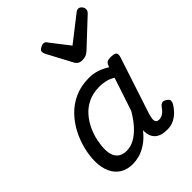

<svg xmlns="http://www.w3.org/2000/svg" viewBox="-241 -974 1117 1117"><g transform="rotate(-45 317.0 -415.5)"><path d="M190 17Q144 17 111.5 -3Q79 -23 61.5 -61Q44 -99 44 -151Q44 -195 56 -245Q68 -295 92.5 -343.5Q117 -392 155 -432Q193 -472 245 -495.5Q297 -519 364 -519Q399 -519 431 -508Q463 -497 490 -479L491 -483Q498 -503 507.5 -509Q517 -515 536 -515Q568 -515 576 -505.5Q584 -496 578 -476L461 -119Q458 -108 455.5 -93.5Q453 -79 458 -68.5Q463 -58 481 -58Q496 -58 508.5 -65.5Q521 -73 530.5 -84Q540 -95 546 -104Q552 -112 563 -116Q574 -120 590 -109Q607 -99 607 -88Q607 -77 601 -66Q591 -48 573 -28.5Q555 -9 530 4Q505 17 473 17Q445 17 425.5 10.5Q406 4 394 -8Q382 -20 376 -36Q370 -52 370 -71Q370 -74 370 -76.5Q370 -79 370 -81Q338 -41 305 -19.5Q272 2 242.5 9.5Q213 17 190 17ZM134 -160Q134 -128 143.5 -106.5Q153 -85 172 -74Q191 -63 219 -63Q252 -63 283.5 -80.5Q315 -98 345 -131Q375 -164 401 -209L469 -414Q443 -429 419.5 -434.5Q396 -440 370 -440Q317 -440 277.5 -421Q238 -402 210.5 -370.5Q183 -339 166 -301.5Q149 -264 141.5 -227Q134 -190 134 -160ZM603 -848Q615 -848 624.5 -837Q634 -826 634 -814Q634 -804 630.5 -798.5Q627 -793 623 -789L464 -640Q450 -627 436.5 -622.5Q423 -618 406 -618Q393 -618 382 -624.5Q371 -631 364 -644L283 -796Q279 -804 277.5 -809.5Q276 -815 276 -819Q276 -831 291 -839.5Q306 -848 315 -848Q326 -848 331.5 -843Q337 -838 341 -831L428 -719L574 -833Q581 -838 587.5 -843Q594 -848 603 -848Z"/></g></svg>

Font: Playwrite IE
Style: Regular
Weight: 400
Designer: Veronika Burian, José Scaglione
Foundry: TypeTogether
Version: Version 1.002